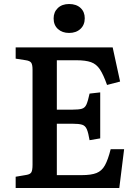

<svg xmlns="http://www.w3.org/2000/svg" viewBox="-20 -936 686 956"><path d="M58 0V-56L111 -65Q130 -68 136 -78Q142 -88 142 -116V-589Q142 -614 135.5 -623.5Q129 -633 109 -636L58 -644V-700H541L578 -530L513 -513Q495 -564 477.5 -590.5Q460 -617 433 -626.5Q406 -636 360 -636H263V-390H340Q372 -390 387.5 -394.5Q403 -399 410.5 -416Q418 -433 426 -470L479 -476V-247L426 -238Q420 -274 412.5 -292Q405 -310 389 -315Q373 -320 340 -320H263V-64H387Q434 -64 460.5 -74.5Q487 -85 502.5 -113Q518 -141 531 -193H598L574 0ZM324 -772Q290 -772 268.5 -791.5Q247 -811 247 -844Q247 -876 268 -896Q289 -916 324 -916Q360 -916 381 -896.5Q402 -877 402 -845Q402 -812 380.5 -792Q359 -772 324 -772Z"/></svg>

Font: Literata 12pt Medium
Style: Regular
Weight: 500
Designer: Latin by Veronika Burian and Jose Scaglione. Greek by Irene Vlachou. Cyrillic by Vera Evstafieva.
Foundry: TypeTogether
Version: Version 3.002